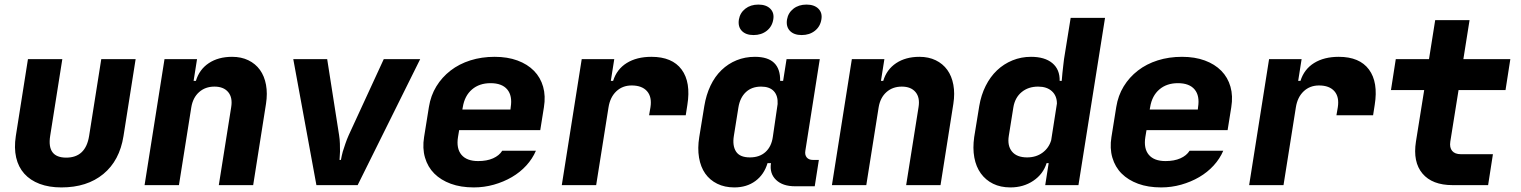

<svg xmlns="http://www.w3.org/2000/svg" viewBox="-20 -808 6640 838"><path d="M49 -214 102 -550H252L199 -215Q184 -120 269 -120Q354 -120 369 -215L422 -550H572L519 -214Q502 -107 431 -48.5Q360 10 248 10Q194 10 153 -5.5Q112 -21 86 -50Q60 -79 50.5 -120.5Q41 -162 49 -214Z M698 -550H840L825 -455H835Q850 -505 891.5 -532.5Q933 -560 993 -560Q1033 -560 1064 -545Q1095 -530 1114.5 -503Q1134 -476 1141 -438Q1148 -400 1141 -355L1085 0H935L989 -340Q996 -382 976 -406Q956 -430 916 -430Q876 -430 849 -406Q822 -382 815 -340L761 0H611Z M1408 -550 1460 -218Q1463 -200 1463.5 -181Q1464 -162 1464 -146Q1463 -127 1462 -110H1468Q1471 -127 1476 -146Q1481 -162 1487.5 -181Q1494 -200 1502 -218L1655 -550H1814L1541 0H1361L1260 -550Z M2048 10Q1991 10 1947.5 -6Q1904 -22 1875.5 -50.5Q1847 -79 1835 -120Q1823 -161 1831 -210L1852 -341Q1860 -391 1884.5 -431Q1909 -471 1946.5 -500Q1984 -529 2033 -544.5Q2082 -560 2139 -560Q2195 -560 2238.5 -544Q2282 -528 2310.5 -499Q2339 -470 2350.5 -429.5Q2362 -389 2354 -340L2338 -240H1984L1979 -210Q1971 -160 1994 -132.5Q2017 -105 2067 -105Q2105 -105 2132 -117Q2159 -129 2172 -150H2319Q2304 -115 2277 -85.5Q2250 -56 2214 -35Q2178 -14 2135.5 -2Q2093 10 2048 10ZM1998 -330H2208L2209 -340Q2217 -390 2194 -417.5Q2171 -445 2121 -445Q2072 -445 2040 -417.5Q2008 -390 2000 -341Z M2432 0 2519 -550H2661L2646 -455H2656Q2672 -506 2715.5 -533Q2759 -560 2823 -560Q2914 -560 2955 -504.5Q2996 -449 2980 -350L2973 -305H2813L2819 -340Q2826 -385 2804 -410Q2782 -435 2737 -435Q2697 -435 2670 -409.5Q2643 -384 2636 -340L2582 0Z M3032 -210 3054 -345Q3062 -394 3081 -434Q3100 -474 3129 -502Q3158 -530 3195 -545Q3232 -560 3275 -560Q3387 -560 3385 -455H3398L3413 -550H3558L3495 -150Q3492 -132 3501 -121Q3510 -110 3528 -110H3554L3536 5H3450Q3396 5 3367 -23Q3338 -51 3345 -96H3330Q3315 -46 3277 -18Q3239 10 3185 10Q3143 10 3110.5 -6Q3078 -22 3058 -50.5Q3038 -79 3031 -120Q3024 -161 3032 -210ZM3253 -121Q3295 -121 3321 -144.5Q3347 -168 3353 -210L3374 -354Q3376 -390 3357.5 -410Q3339 -430 3302 -430Q3261 -430 3235.5 -406Q3210 -382 3203 -340L3183 -215Q3176 -172 3192.5 -146.5Q3209 -121 3253 -121ZM3205 -723Q3210 -752 3233 -770Q3256 -788 3290 -788Q3324 -788 3342 -770Q3360 -752 3355 -723Q3350 -692 3326.5 -673.5Q3303 -655 3269 -655Q3235 -655 3217.5 -673.5Q3200 -692 3205 -723ZM3415 -723Q3420 -752 3443 -770Q3466 -788 3500 -788Q3534 -788 3552 -770Q3570 -752 3565 -723Q3560 -692 3536.5 -673.5Q3513 -655 3479 -655Q3445 -655 3427.5 -673.5Q3410 -692 3415 -723Z M3698 -550H3840L3825 -455H3835Q3850 -505 3891.5 -532.5Q3933 -560 3993 -560Q4033 -560 4064 -545Q4095 -530 4114.5 -503Q4134 -476 4141 -438Q4148 -400 4141 -355L4085 0H3935L3989 -340Q3996 -382 3976 -406Q3956 -430 3916 -430Q3876 -430 3849 -406Q3822 -382 3815 -340L3761 0H3611Z M4232 -210 4254 -345Q4262 -393 4282 -433Q4302 -473 4331.5 -501Q4361 -529 4399 -544.5Q4437 -560 4480 -560Q4540 -560 4573 -532.5Q4606 -505 4605 -455H4614Q4615 -472 4617 -489Q4619 -504 4620.5 -520.5Q4622 -537 4624 -550L4653 -730H4803L4687 0H4542L4557 -96H4548Q4533 -48 4490 -19Q4447 10 4390 10Q4347 10 4314.5 -6Q4282 -22 4261 -51Q4240 -80 4232.5 -120.5Q4225 -161 4232 -210ZM4463 -121Q4502 -121 4530 -141.5Q4558 -162 4568 -196L4593 -356Q4593 -390 4571 -410Q4549 -430 4511 -430Q4468 -430 4439 -406Q4410 -382 4403 -340L4383 -215Q4376 -172 4397 -146.5Q4418 -121 4463 -121Z M5048 10Q4991 10 4947.5 -6Q4904 -22 4875.5 -50.5Q4847 -79 4835 -120Q4823 -161 4831 -210L4852 -341Q4860 -391 4884.5 -431Q4909 -471 4946.5 -500Q4984 -529 5033 -544.5Q5082 -560 5139 -560Q5195 -560 5238.5 -544Q5282 -528 5310.5 -499Q5339 -470 5350.5 -429.5Q5362 -389 5354 -340L5338 -240H4984L4979 -210Q4971 -160 4994 -132.5Q5017 -105 5067 -105Q5105 -105 5132 -117Q5159 -129 5172 -150H5319Q5304 -115 5277 -85.5Q5250 -56 5214 -35Q5178 -14 5135.5 -2Q5093 10 5048 10ZM4998 -330H5208L5209 -340Q5217 -390 5194 -417.5Q5171 -445 5121 -445Q5072 -445 5040 -417.5Q5008 -390 5000 -341Z M5432 0 5519 -550H5661L5646 -455H5656Q5672 -506 5715.5 -533Q5759 -560 5823 -560Q5914 -560 5955 -504.5Q5996 -449 5980 -350L5973 -305H5813L5819 -340Q5826 -385 5804 -410Q5782 -435 5737 -435Q5697 -435 5670 -409.5Q5643 -384 5636 -340L5582 0Z M6072 -550H6217L6244 -720H6394L6367 -550H6572L6551 -415H6346L6310 -190Q6306 -164 6318 -149.5Q6330 -135 6356 -135H6496L6475 0H6320Q6231 0 6188.5 -50.5Q6146 -101 6160 -190L6196 -415H6051Z"/></svg>

Font: JetBrains Mono ExtraBold
Style: Italic
Weight: 800
Designer: Philipp Nurullin, Konstantin Bulenkov
Foundry: JetBrains
Version: Version 1.000; ttfautohint (v1.8.3)